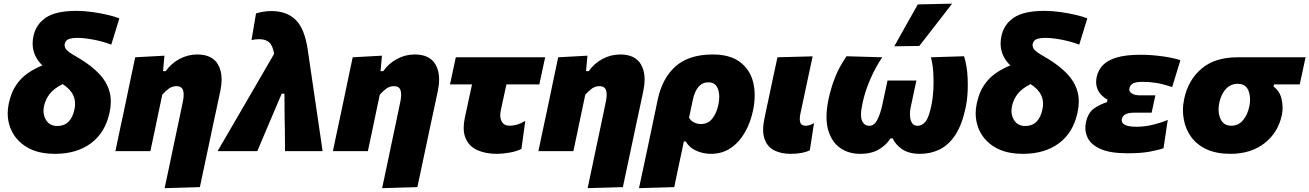

<svg xmlns="http://www.w3.org/2000/svg" viewBox="-20 -806 6983 1024"><path d="M273.5 14.5Q180 14.5 120 -23Q60 -60.5 36 -122Q21 -160 21 -201.5Q21 -227 27 -254.5Q39.5 -313.5 66 -352.2Q92.5 -391 128.5 -415.8Q164.5 -440.5 206 -457Q154 -507.5 154 -574Q154 -593 158.5 -613.5Q171.5 -676.5 225 -712.2Q278.5 -748 388 -748Q428 -748 472.8 -741.8Q517.5 -735.5 556.2 -726.2Q595 -717 616.5 -708L573.5 -568Q528 -585 478.8 -594.5Q429.5 -604 395 -604Q365.5 -604 347.5 -597.8Q329.5 -591.5 325 -571Q324.5 -568 324.5 -565Q324.5 -556 330 -546.5Q337.5 -534 366 -516.5L412 -489Q468 -454.5 507.2 -414.2Q546.5 -374 562.5 -323Q571 -296 571 -264.5Q571 -237 564.5 -206.5Q541.5 -98.5 465.2 -42Q389 14.5 273.5 14.5ZM215 -241.5Q212 -228 212 -215Q212 -188 225.5 -166Q245 -134 285.5 -134Q358.5 -134 377 -222.5Q380.5 -237.5 380.5 -252Q380.5 -276 371 -297Q356 -330.5 314 -357.5Q266.5 -333.5 244.5 -304.5Q222.5 -275.5 215 -241.5Z M858 197.5Q869.5 143 881.5 87Q893 30.5 906 -30Q918.5 -89 931 -148Q943 -206.5 955.5 -265.5Q959.5 -284.5 959.5 -299.5Q959.5 -313 956.5 -323.5Q949.5 -346.5 921.5 -346.5Q899 -346.5 881 -333.8Q863 -321 845.5 -301L825 -204Q813.5 -149.5 803.5 -101Q793 -52.5 782 0H595.5Q606.5 -52.5 617 -102.5Q627.5 -152.5 641 -214.5L651.5 -264.5Q663 -320.5 675.5 -379.5Q688 -438 701 -500.5L857 -509L849.5 -426.5H864Q893 -468 937.8 -491.8Q982.5 -515.5 1032 -515.5Q1111 -515.5 1142.5 -462.5Q1162 -429 1162 -382Q1162 -355 1155.5 -323Q1145 -274 1136 -231Q1126.5 -187.5 1117.5 -145.5L1102 -72Q1086 4 1072.8 65.8Q1059.5 127.5 1046 192Z M1140.5 0Q1180 -67.5 1222 -140Q1264 -212.5 1303.5 -280.5Q1336.5 -337 1372.5 -399Q1408.5 -461 1442 -519Q1434.5 -563.5 1415.8 -580.2Q1397 -597 1361.5 -597Q1342.5 -597 1321.5 -592.5L1345.5 -734.5Q1364 -740 1383.5 -743.5Q1403 -747 1428.5 -747Q1508.5 -747 1556.8 -700.2Q1605 -653.5 1621.5 -539.5L1660 -276.5Q1669.5 -211 1676.5 -164.5Q1683.5 -117.5 1689 -79Q1694.5 -40.5 1700.5 0H1500Q1499.5 -46 1499.5 -95.5Q1499 -144.5 1498 -183.5L1497 -306.5H1482.5L1432 -188Q1411.5 -140 1391.5 -92.8Q1371.5 -45.5 1352.5 0Z M2018 197.5Q2029.5 143 2041.5 87Q2053 30.5 2066 -30Q2078.5 -89 2091 -148Q2103 -206.5 2115.5 -265.5Q2119.5 -284.5 2119.5 -299.5Q2119.5 -313 2116.5 -323.5Q2109.5 -346.5 2081.5 -346.5Q2059 -346.5 2041 -333.8Q2023 -321 2005.5 -301L1985 -204Q1973.5 -149.5 1963.5 -101Q1953 -52.5 1942 0H1755.5Q1766.5 -52.5 1777 -102.5Q1787.5 -152.5 1801 -214.5L1811.5 -264.5Q1823 -320.5 1835.5 -379.5Q1848 -438 1861 -500.5L2017 -509L2009.5 -426.5H2024Q2053 -468 2097.8 -491.8Q2142.5 -515.5 2192 -515.5Q2271 -515.5 2302.5 -462.5Q2322 -429 2322 -382Q2322 -355 2315.5 -323Q2305 -274 2296 -231Q2286.5 -187.5 2277.5 -145.5L2262 -72Q2246 4 2232.8 65.8Q2219.5 127.5 2206 192Z M2631 14.5Q2569.5 14.5 2525.5 -5.5Q2481.5 -25.5 2463.5 -68Q2453 -92 2453 -124.5Q2453 -148.5 2459 -177.5Q2467.5 -216.5 2476 -256.5Q2484.5 -296 2497.5 -356H2380L2411 -500.5H2887.5L2856.5 -356H2681Q2673.5 -322.5 2666.5 -289.5Q2659.5 -256 2652 -222.5Q2648 -205.5 2648 -191.5Q2648 -172 2655.5 -158.5Q2667.5 -135.5 2699 -135.5Q2714 -135.5 2734 -140.5Q2754 -145.5 2781.5 -161L2761 -12Q2735 1.5 2697 8Q2659 14.5 2631 14.5Z M3114 197.5Q3125.5 143 3137.5 87Q3149 30.5 3162 -30Q3174.5 -89 3187 -148Q3199 -206.5 3211.5 -265.5Q3215.5 -284.5 3215.5 -299.5Q3215.5 -313 3212.5 -323.5Q3205.5 -346.5 3177.5 -346.5Q3155 -346.5 3137 -333.8Q3119 -321 3101.5 -301L3081 -204Q3069.5 -149.5 3059.5 -101Q3049 -52.5 3038 0H2851.5Q2862.5 -52.5 2873 -102.5Q2883.5 -152.5 2897 -214.5L2907.5 -264.5Q2919 -320.5 2931.5 -379.5Q2944 -438 2957 -500.5L3113 -509L3105.5 -426.5H3120Q3149 -468 3193.8 -491.8Q3238.5 -515.5 3288 -515.5Q3367 -515.5 3398.5 -462.5Q3418 -429 3418 -382Q3418 -355 3411.5 -323Q3401 -274 3392 -231Q3382.5 -187.5 3373.5 -145.5L3358 -72Q3342 4 3328.8 65.8Q3315.5 127.5 3302 192Z M3388 197.5Q3399.5 144.5 3410.5 92.5Q3421.5 40 3435 -22.5L3488 -275.5Q3512.5 -390.5 3584 -453Q3655.5 -515.5 3781.5 -515.5Q3872 -515.5 3925.5 -476Q3979 -436.5 3996.5 -369Q4005 -335.5 4005 -298Q4005 -259 3996 -216Q3982 -150 3951.5 -97.8Q3921 -45.5 3875.8 -15.5Q3830.5 14.5 3772 14.5Q3730.5 14.5 3693 -2.2Q3655.5 -19 3637.5 -51.5H3627L3619 -12Q3607 42.5 3597 91Q3587 139.5 3576 192ZM3718.5 -144.5Q3756 -144.5 3779 -173.5Q3802 -202.5 3811.5 -248Q3816 -269.5 3816 -288.5Q3816 -312.5 3809 -332Q3796 -367 3758 -367Q3694.5 -367 3674.5 -271L3655 -178.5Q3664 -162 3681.2 -153.2Q3698.5 -144.5 3718.5 -144.5Z M4196.5 14.5Q4146.5 14.5 4109.8 -3.8Q4073 -22 4058 -64Q4050 -85.5 4050 -114Q4050 -142 4057.5 -176.5Q4064 -208 4068.5 -229.5Q4073 -251 4078.5 -275.5Q4093.5 -347 4104.2 -397.8Q4115 -448.5 4126.5 -500.5L4314 -505.5Q4296 -422 4281 -351Q4266 -280 4255.5 -231L4248.5 -198.5Q4245.5 -183.5 4245.5 -172Q4245.5 -161 4248 -153Q4253 -135.5 4277.5 -135.5Q4288 -135.5 4297.8 -138.5Q4307.5 -141.5 4321.5 -149.5L4299 -4Q4280.5 4.5 4255.2 9.5Q4230 14.5 4196.5 14.5Z M4568 14.5Q4504 14.5 4458.8 -18.5Q4413.5 -51.5 4396 -116Q4388 -146 4388 -182.5Q4388 -224.5 4398.5 -275Q4411 -336 4433.8 -393.5Q4456.5 -451 4495 -506L4685.5 -500.5Q4650 -449 4621.2 -382.8Q4592.5 -316.5 4580 -255Q4572 -218.5 4572 -194Q4572 -174 4577.5 -162Q4589.5 -135 4616.5 -135Q4643 -135 4659.5 -168.2Q4676 -201.5 4684.5 -242Q4691.5 -273.5 4699.2 -309.8Q4707 -346 4713.5 -376.5H4867.5Q4860.5 -344 4852.2 -305.5Q4844 -267 4837 -233.5Q4833 -215.5 4833 -198Q4833 -192.5 4833.5 -187.5Q4834.5 -165 4844 -150Q4853.5 -135 4874 -135Q4897.5 -135 4915.8 -157.2Q4934 -179.5 4947 -242Q4955 -279.5 4958 -326.5Q4959 -348 4959 -369Q4959 -394.5 4957.5 -420Q4954 -466 4945 -500.5L5121.5 -506Q5133.5 -468.5 5138.5 -421Q5141.5 -388 5141.5 -354.5Q5141.5 -339 5141 -324Q5139 -274 5129.5 -229.5Q5110.5 -140 5075.2 -86.5Q5040 -33 4992 -9.2Q4944 14.5 4887 14.5Q4827.5 14.5 4791.8 -10Q4756 -34.5 4741 -68H4729Q4709.5 -35 4669.2 -10.2Q4629 14.5 4568 14.5ZM4749.5 -559Q4781 -615.5 4812.2 -671.2Q4843.5 -727 4875 -782.5L5058 -786.5Q5013 -728 4969 -671.5Q4925 -615 4883 -561Z M5436 14.5Q5342.5 14.5 5282.5 -23Q5222.5 -60.5 5198.5 -122Q5183.5 -160 5183.5 -201.5Q5183.5 -227 5189.5 -254.5Q5202 -313.5 5228.5 -352.2Q5255 -391 5291 -415.8Q5327 -440.5 5368.5 -457Q5316.5 -507.5 5316.5 -574Q5316.5 -593 5321 -613.5Q5334 -676.5 5387.5 -712.2Q5441 -748 5550.5 -748Q5590.5 -748 5635.2 -741.8Q5680 -735.5 5718.8 -726.2Q5757.5 -717 5779 -708L5736 -568Q5690.5 -585 5641.2 -594.5Q5592 -604 5557.5 -604Q5528 -604 5510 -597.8Q5492 -591.5 5487.5 -571Q5487 -568 5487 -565Q5487 -556 5492.5 -546.5Q5500 -534 5528.5 -516.5L5574.5 -489Q5630.5 -454.5 5669.8 -414.2Q5709 -374 5725 -323Q5733.5 -296 5733.5 -264.5Q5733.5 -237 5727 -206.5Q5704 -98.5 5627.8 -42Q5551.5 14.5 5436 14.5ZM5377.5 -241.5Q5374.5 -228 5374.5 -215Q5374.5 -188 5388 -166Q5407.5 -134 5448 -134Q5521 -134 5539.5 -222.5Q5543 -237.5 5543 -252Q5543 -276 5533.5 -297Q5518.5 -330.5 5476.5 -357.5Q5429 -333.5 5407 -304.5Q5385 -275.5 5377.5 -241.5Z M5994 11.5Q5899 11.5 5847.8 -12.2Q5796.5 -36 5779.5 -74Q5768.5 -98.5 5768.5 -124.5Q5768.5 -138.5 5771.5 -152.5Q5783 -205.5 5814.8 -227.5Q5846.5 -249.5 5883.5 -261L5886.5 -275Q5870.5 -283 5854.5 -298.8Q5838.5 -314.5 5830.5 -338.5Q5826 -351.5 5826 -367.5Q5826 -380.5 5829 -395.5Q5836.5 -431.5 5861.5 -458Q5886.5 -484.5 5935.5 -499.2Q5984.5 -514 6063.5 -514Q6118.5 -514 6177 -506Q6235.5 -498 6275.5 -485L6231.5 -341.5Q6183 -358 6146.8 -363.8Q6110.5 -369.5 6076 -369.5Q6037.5 -369.5 6022.5 -361Q6007.5 -352.5 6004 -336.5Q6003 -333 6003 -329.5Q6003 -316 6016 -308Q6032 -297.5 6060 -297.5H6142L6122 -205H6028.5Q5970.5 -205 5963.5 -172Q5962.5 -168 5962.5 -165Q5962.5 -130 6041.5 -130Q6087.5 -130 6133.2 -141.8Q6179 -153.5 6208 -166.5L6185.5 -15.5Q6155.5 -5 6109.8 3.2Q6064 11.5 5994 11.5Z M6542 14.5Q6467.5 14.5 6415.2 -9.8Q6363 -34 6332.8 -75.8Q6302.5 -117.5 6293.5 -170Q6289 -193.5 6289 -218Q6289 -247.5 6295.5 -278Q6316.5 -378.5 6387.8 -439.5Q6459 -500.5 6581 -500.5H6943L6912 -356H6775L6772 -344Q6804.5 -322 6815 -278.5Q6820.5 -255 6820.5 -231.5Q6820.5 -211.5 6816.5 -192Q6796 -97.5 6723.2 -41.5Q6650.5 14.5 6542 14.5ZM6547.5 -135.5Q6585.5 -135.5 6609.8 -165.2Q6634 -195 6643 -238Q6647 -257.5 6647 -275Q6647 -300.5 6638.5 -322.5Q6624 -359 6581 -359Q6543 -359 6517.8 -331.2Q6492.5 -303.5 6483 -258.5Q6479 -239.5 6479 -222Q6479 -195 6489 -172.5Q6505 -135.5 6547.5 -135.5Z"/></svg>

Font: Heraclito ExtraBold
Style: Italic
Weight: 800
Italic angle: -12°
Designer: Kostas Bartsokas (font) & Cristiano Sobral (main changes)
Foundry: Kostas Bartsokas (font) & Cristiano Sobral (main changes)
Version: Version 1.00;July 8, 2020;FontCreator 13.0.0.2655 64-bit